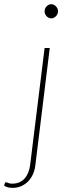

<svg xmlns="http://www.w3.org/2000/svg" viewBox="-110 -726 320 932"><path d="M131.5 -493 61.5 77Q58.5 100.5 49.5 120.5Q40.5 140.5 26 155Q11.5 169.5 -7.5 177.8Q-26.5 186 -49.5 186Q-62.5 186 -72 183.2Q-81.5 180.5 -90 175.5L-86.5 163Q-84.5 159 -82 158.8Q-79.5 158.5 -75.8 160Q-72 161.5 -66 163.5Q-60 165.5 -51 165.5Q-13.5 165.5 8.5 141.5Q30.5 117.5 36 77L106.5 -493ZM171.5 -671Q171.5 -657.5 161.5 -647.2Q151.5 -637 139 -637Q126 -637 116.2 -647.2Q106.5 -657.5 106.5 -671Q106.5 -685 116.2 -695.2Q126 -705.5 139 -705.5Q151.5 -705.5 161.5 -695.2Q171.5 -685 171.5 -671Z"/></svg>

Font: Lato Thin
Style: Italic
Weight: 200
Italic angle: -7°
Designer: Lukasz Dziedzic
Foundry: tyPoland Lukasz Dziedzic
Version: Version 2.007; 2014-02-27